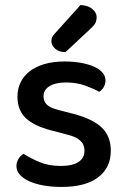

<svg xmlns="http://www.w3.org/2000/svg" viewBox="-20 -725 499 759"><path d="M418 -129Q418 -62 368 -24Q318 14 223 14Q184 14 151 8Q118 2 94.5 -9Q71 -20 58 -35Q45 -50 45 -68Q45 -83 52.5 -96Q60 -109 73 -117Q101 -99 137 -84Q173 -69 221 -69Q266 -69 290 -84.5Q314 -100 314 -129Q314 -154 297.5 -169Q281 -184 249 -192L181 -210Q113 -228 81 -259Q49 -290 49 -344Q49 -373 61 -398.5Q73 -424 96.5 -442.5Q120 -461 155 -471.5Q190 -482 235 -482Q271 -482 300.5 -476.5Q330 -471 351.5 -461.5Q373 -452 385 -438Q397 -424 397 -408Q397 -392 390 -380.5Q383 -369 372 -362Q354 -373 318.5 -386Q283 -399 242 -399Q200 -399 176 -384.5Q152 -370 152 -344Q152 -324 165.5 -311Q179 -298 212 -290L270 -275Q346 -255 382 -221Q418 -187 418 -129ZM298 -705Q328 -704 345 -689.5Q362 -675 362 -658Q362 -641 355 -630.5Q348 -620 331 -605L239 -519Q213 -519 198 -532.5Q183 -546 183 -562Q183 -572 187.5 -580Q192 -588 200 -596Z"/></svg>

Font: Baloo Tammudu 2 Medium
Style: Regular
Weight: 500
Designer: Maithili Shingre, Omkar Shende and Ek Type
Foundry: Ek Type
Version: Version 1.640;hotconv 1.0.111;makeotfexe 2.5.65597; ttfautoh